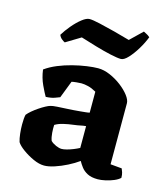

<svg xmlns="http://www.w3.org/2000/svg" viewBox="-108 -805 783 894"><g transform="rotate(15 283.0 -358.5)"><path d="M187 3Q163 3 134.5 -10Q106 -23 82 -40.5Q58 -58 49 -73Q44 -89 41.5 -112Q39 -135 39 -156Q39 -171 40 -183Q41 -195 43 -203Q51 -213 64 -224Q77 -235 92.5 -245.5Q108 -256 122 -263.5Q136 -271 144 -273Q153 -276 176 -277.5Q199 -279 222 -280Q239 -281 254.5 -282Q270 -283 284.5 -284.5Q299 -286 310 -287Q321 -288 329 -290V-391Q308 -403 289.5 -407.5Q271 -412 257 -412Q248 -412 233 -410.5Q218 -409 210 -407L178 -324Q171 -321 154 -315Q137 -309 112 -308Q103 -323 87.5 -356Q72 -389 67 -428Q92 -446 124.5 -459.5Q157 -473 192.5 -482Q228 -491 260 -495.5Q292 -500 314 -500Q342 -500 372 -487Q402 -474 427.5 -454.5Q453 -435 469 -414Q485 -393 485 -377V-83L540 -78Q543 -72 546.5 -61Q550 -50 550 -35Q540 -25 521 -17Q502 -9 481 -4.5Q460 0 445 0Q414 0 395 -10Q376 -20 365 -34.5Q354 -49 347 -62Q325 -46 295.5 -31Q266 -16 237 -6.5Q208 3 187 3ZM246 -93Q256 -93 271 -97Q286 -101 302 -107.5Q318 -114 329 -120V-225Q316 -224 302.5 -221Q289 -218 272 -216Q247 -213 223.5 -207.5Q200 -202 184 -192Q183 -176 184.5 -154.5Q186 -133 192 -117Q202 -107 218 -100Q234 -93 246 -93ZM404 -569Q388 -569 353.5 -576.5Q319 -584 278.5 -596Q238 -608 203 -619L132 -576Q125 -579 116 -586.5Q107 -594 103 -605Q117 -628 137.5 -652.5Q158 -677 179.5 -694Q201 -711 216 -711Q232 -711 267 -703Q302 -695 342.5 -684.5Q383 -674 417 -664L475 -720Q482 -716 489.5 -712.5Q497 -709 506 -701Q495 -672 476.5 -641.5Q458 -611 438.5 -590Q419 -569 404 -569Z"/></g></svg>

Font: Texturina 12pt ExtraBold
Style: Regular
Weight: 800
Designer: Guillermo Torres Carreño
Foundry: Omnibus-Type
Version: Version 1.002